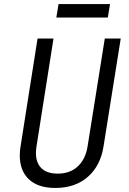

<svg xmlns="http://www.w3.org/2000/svg" viewBox="-20 -921 640 951"><path d="M78 -151Q78 -176 82 -197L166 -730H245L161 -197Q158 -179 158 -163Q158 -114 185.5 -87.5Q213 -61 266 -61Q327 -61 365.5 -97Q404 -133 414 -197L499 -730H578L493 -197Q478 -100 415 -45Q352 10 254 10Q169 10 123.5 -32.5Q78 -75 78 -151ZM514 -834H259L270 -901H525Z"/></svg>

Font: JetBrains Mono Semi Light
Style: Italic
Weight: 350
Italic angle: -9°
Monospace: yes
Designer: Philipp Nurullin, Konstantin Bulenkov
Foundry: JetBrains
Version: 2.002